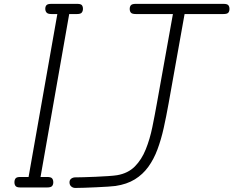

<svg xmlns="http://www.w3.org/2000/svg" viewBox="-20 -948 1180 971"><path d="M82.5 0Q64.5 0 58.8 -7.2Q53 -14.5 53 -26Q53 -38.5 58.8 -45.8Q64.5 -53 82.5 -53H124.5L270 -877H240Q221.5 -877 215.2 -884.8Q209 -892.5 209 -903.5Q209 -915 215 -921.8Q221 -928.5 240 -928.5H370Q388.5 -928.5 394 -921.8Q399.5 -915 399.5 -903.5Q399.5 -892.5 393.8 -884.8Q388 -877 370 -877H330L185 -53H218.5Q237.5 -53 243.5 -45.8Q249.5 -38.5 249.5 -26Q249.5 -14.5 243.5 -7.2Q237.5 0 218.5 0ZM361 2.5Q349 2.5 340.2 -5Q331.5 -12.5 331.5 -26Q331.5 -38 340.2 -44.5Q349 -51 361 -51Q374 -51 402.5 -51.8Q431 -52.5 464.5 -54Q498 -55.5 527.8 -57.5Q557.5 -59.5 572.5 -62Q627.5 -71.5 662 -106.2Q696.5 -141 717.2 -192.8Q738 -244.5 750.5 -305.5Q763 -366.5 774 -428.5L854.5 -877H667Q648 -877 642 -884Q636 -891 636 -903Q636 -914.5 642 -921.5Q648 -928.5 667 -928.5H1110Q1129 -928.5 1134.8 -921.5Q1140.5 -914.5 1140.5 -903Q1140.5 -891 1134.8 -884Q1129 -877 1110 -877H913.5L832.5 -424Q821 -359.5 808 -301Q795 -242.5 776.5 -192.8Q758 -143 730.2 -104.5Q702.5 -66 662 -41Q621.5 -16 564 -7.5Q553.5 -6 527.2 -4.2Q501 -2.5 468.8 -1Q436.5 0.5 407 1.5Q377.5 2.5 361 2.5Z"/></svg>

Font: Edu AU VIC WA NT Hand
Style: Regular
Weight: 400
Designer: Tina and Corey Anderson, Eben Sorkin, Mirko Velimirovic
Foundry: Google for Education
Version: Version 1.001